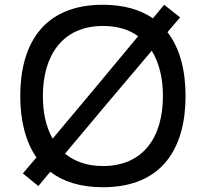

<svg xmlns="http://www.w3.org/2000/svg" viewBox="-20 -772 864 806"><path d="M412 14C664 14 759 -154 759 -369C759 -474 736 -569 683 -637L736 -699L669 -752L622 -695C570 -731 500 -752 412 -752C160 -752 65 -584 65 -369C65 -269 86 -179 133 -111L76 -44L141 9L191 -51C244 -10 317 14 412 14ZM160 -369C160 -540 243 -663 412 -663C472 -663 522 -648 560 -620C441 -476 321 -333 201 -190C173 -239 160 -300 160 -369ZM253 -127C374 -271 495 -416 617 -559C648 -509 664 -444 664 -369C664 -197 582 -75 412 -75C346 -75 293 -94 253 -127Z"/></svg>

Font: Hibana 45 SubMedium
Style: Regular
Weight: 500
Width: 6
Designer: pygmalion
Foundry: ybstudio
Version: Version 2021.007;FEAKit 1.0